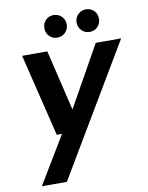

<svg xmlns="http://www.w3.org/2000/svg" viewBox="-99 -782 828 1073"><g transform="rotate(-10 315.0 -245.5)"><path d="M50 220 212 -49H182L68 -517H211L293 -173L486 -517H630L192 220ZM280 -583Q253 -583 235 -601.5Q217 -620 217 -647Q217 -674 235 -692.5Q253 -711 280 -711Q307 -711 325.5 -692.5Q344 -674 344 -647Q344 -620 325.5 -601.5Q307 -583 280 -583ZM464 -583Q437 -583 418.5 -601.5Q400 -620 400 -647Q400 -674 418.5 -692.5Q437 -711 464 -711Q491 -711 509 -692.5Q527 -674 527 -647Q527 -620 509 -601.5Q491 -583 464 -583Z"/></g></svg>

Font: DM Sans 11pt
Style: Bold Italic
Weight: 700
Italic angle: -10°
Version: Version 4.004;gftools[0.9.30]